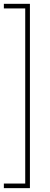

<svg xmlns="http://www.w3.org/2000/svg" viewBox="-24 -830 258 1000"><path d="M-3.9 -810.1H131.8V149.9H-3.9V126H107.4V-786.1H-3.9Z"/></svg>

Font: Vazirmatn FD NL Thin
Style: Regular
Weight: 100
Designer: Saber Rastikerdar
Foundry: Saber Rastikerdar
Version: Version 33.003